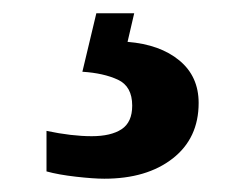

<svg xmlns="http://www.w3.org/2000/svg" viewBox="-20 -29 373 289"><path d="M137 240Q121 240 94.5 237Q68 234 50 229V168Q88 176 118 176Q147 176 163 165.5Q179 155 179 130Q179 101 157.5 91Q136 81 104 79L125 -9H182L172 34Q221 38 250 62Q279 86 279 126Q279 179 240 209.5Q201 240 137 240Z"/></svg>

Font: Noto Serif Oriya
Style: Bold
Weight: 700
Designer: David Williams
Foundry: Google LLC, David Williams
Version: Version 1.051; ttfautohint (v1.8.4.7-5d5b)